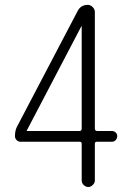

<svg xmlns="http://www.w3.org/2000/svg" viewBox="-20 -750 540 770"><path d="M87.9 -227.5V-226.6L86.9 -225.6Q86.9 -224.6 87.9 -224.6H298.8Q307.6 -224.6 307.6 -234.4V-643.6Q307.6 -644.5 306.6 -644.5Q305.7 -644.5 305.7 -643.6ZM61.5 -181.6Q52.7 -181.6 46.4 -188.5Q40 -195.3 40 -204.1Q40 -228.5 49.8 -245.1L291 -705.1Q303.7 -730.5 332 -730.5Q342.8 -730.5 351.6 -721.7Q360.4 -712.9 360.4 -702.1V-234.4Q360.4 -225.6 369.1 -224.6H428.7Q437.5 -224.6 443.8 -218.8Q450.2 -212.9 450.2 -204.1Q450.2 -195.3 444.3 -188.5Q438.5 -181.6 428.7 -181.6H369.1Q360.4 -181.6 360.4 -173.8V-26.4Q360.4 -16.6 352.1 -8.3Q343.8 0 334 0Q324.2 0 315.9 -7.8Q307.6 -15.6 307.6 -26.4V-173.8Q307.6 -181.6 298.8 -181.6Z"/></svg>

Font: Rounded Mgen+ 1mn light
Style: Regular
Weight: 200
Designer: [Source Han Sans]
Ryoko NISHIZUKA  (kana & ideographs); Paul D. Hunt (Latin, Greek & Cyrillic); Wenlong ZHANG  (bopomofo
Version: Version 1.059.20150602